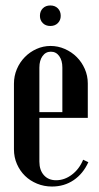

<svg xmlns="http://www.w3.org/2000/svg" viewBox="-20 -673 363 702"><path d="M31 -367Q31 -395 41.5 -420Q52 -445 70.5 -464Q89 -483 113.5 -494Q138 -505 165 -505Q192 -505 217 -494Q242 -483 260.5 -464.5Q279 -446 290 -421Q301 -396 301 -368V-242H124V-82Q124 -51 140.5 -32.5Q157 -14 185 -14Q216 -14 243 -34.5Q270 -55 284 -89L303 -80Q284 -38 249.5 -14.5Q215 9 170 9Q141 9 115.5 -1.5Q90 -12 71.5 -30Q53 -48 42 -73Q31 -98 31 -127ZM208 -263V-426Q208 -452 196.5 -468Q185 -484 166 -484Q147 -484 135.5 -468Q124 -452 124 -426V-263ZM126 -615Q126 -632 136.5 -642.5Q147 -653 164 -653Q181 -653 191.5 -642.5Q202 -632 202 -615Q202 -599 191.5 -588.5Q181 -578 164 -578Q147 -578 136.5 -588.5Q126 -599 126 -615Z"/></svg>

Font: Moniqa Narrow Heading
Style: Bold
Weight: 700
Width: 4
Designer: Rajesh Rajput
Foundry: Rajesh Rajput
Version: Version 1.000